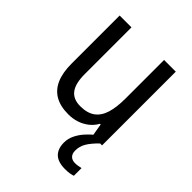

<svg xmlns="http://www.w3.org/2000/svg" viewBox="-214 -651 987 987"><g transform="rotate(45 279.5 -157.5)"><path d="M481 -536V0H412L400 -71H395Q380 -44 356.5 -26Q333 -8 305 1Q277 10 245 10Q187 10 149 -12Q111 -34 92 -77.5Q73 -121 73 -186V-536H159V-195Q159 -128 183.5 -95.5Q208 -63 259 -63Q310 -63 340 -85Q370 -107 383 -149.5Q396 -192 396 -255V-536ZM402 116Q402 139 414 151Q426 163 447 163Q462 163 472 160.5Q482 158 489 157V213Q477 217 464 219Q451 221 432 221Q381 221 356.5 197Q332 173 332 128Q332 100 344.5 74Q357 48 377.5 25Q398 2 420 -14L467 0Q433 33 417.5 59.5Q402 86 402 116Z"/></g></svg>

Font: Noto Sans Arabic SemiCondensed
Style: Regular
Weight: 400
Width: 4
Designer: Monotype Design Team, Nadine Chahine, Nizar Qandah and Khaled Hosny
Foundry: Monotype Imaging Inc.
Version: Version 2.012